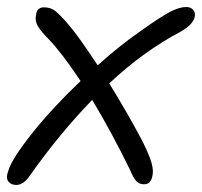

<svg xmlns="http://www.w3.org/2000/svg" viewBox="-41 -481 578 550"><path d="M5.9 48.8Q-9.3 48.8 -17.1 38.8Q-24.9 28.8 -17.1 7.8Q-6.8 -26.4 50.8 -98.9Q108.4 -171.4 189.9 -249Q134.3 -332 98.1 -369.1Q76.2 -391.1 67.4 -406.2Q58.6 -421.4 62 -437Q63 -444.3 64.7 -448.7Q66.4 -453.1 71.5 -456.5Q76.7 -460 85 -460Q103.5 -460 116.2 -450.4Q128.9 -440.9 154.8 -411.1Q181.2 -381.3 238.8 -293.9Q301.8 -350.6 361.8 -392.1Q421.4 -434.6 447.5 -447.8Q473.6 -460.9 492.2 -460.9Q504.4 -460.9 511.7 -453.6Q519 -446.3 517.1 -434.1Q512.7 -410.6 476.1 -390.1Q369.1 -333.5 272 -242.2Q327.6 -151.4 367.2 -76.2Q387.2 -35.6 393.1 -14.4Q398.9 6.8 396 21Q393.6 34.2 387.9 40.5Q382.3 46.9 371.1 46.9Q358.4 46.9 350.1 38.6Q341.8 30.3 332 6.8Q279.8 -100.6 223.1 -194.8Q129.9 -98.6 45.9 20Q26.9 48.8 5.9 48.8Z"/></svg>

Font: Shantell Sans Bouncy
Style: Italic
Weight: 300
Italic angle: -11.31°
Designer: Stephen Nixon, Anya Danilova, Shantell Martin
Foundry: Arrow Type
Version: Version 1.006;[9816181b4]